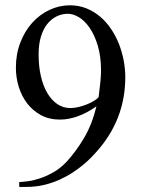

<svg xmlns="http://www.w3.org/2000/svg" viewBox="-20 -697 540 731"><path d="M457 -403.3Q457 -239.7 345.2 -116.7Q338.9 -109.4 326.4 -96.7Q314 -84 296.4 -69.3Q278.8 -54.7 256.1 -39.8Q233.4 -24.9 206.3 -12.7Q179.2 -0.5 147.7 7.1Q116.2 14.6 81.1 14.6H53.2V-3.9Q65.9 -4.4 86.9 -7.1Q107.9 -9.8 132.8 -18.1Q157.7 -26.4 184.1 -41.5Q210.4 -56.6 233.9 -81.5Q270.5 -121.6 300.5 -172.6Q330.6 -223.6 347.2 -292Q309.6 -266.1 275.1 -253.9Q240.7 -241.7 208.5 -241.7Q167.5 -241.7 136.2 -258.5Q105 -275.4 83.7 -303Q62.5 -330.6 51.5 -366Q40.5 -401.4 40.5 -439Q40.5 -491.2 57.4 -534.9Q74.2 -578.6 102.5 -610.1Q130.9 -641.6 168.2 -659.2Q205.6 -676.8 246.1 -676.8Q279.8 -676.8 308.6 -665.3Q337.4 -653.8 360.8 -634Q384.3 -614.3 402.3 -587.6Q420.4 -561 432.4 -530.8Q444.3 -500.5 450.7 -467.8Q457 -435.1 457 -403.3ZM364.7 -428.2Q364.7 -481.4 352.5 -522.5Q340.3 -563.5 321.5 -590.8Q302.7 -618.2 279.8 -631.8Q256.8 -645.5 234.9 -644.5Q212.9 -643.6 193.4 -633.5Q173.8 -623.5 158.9 -604.2Q144 -585 135.5 -556.4Q127 -527.8 127 -489.7Q127 -444.3 135.7 -406.7Q144.5 -369.1 160.4 -342.3Q176.3 -315.4 198.5 -300.5Q220.7 -285.6 248 -285.6Q262.7 -285.6 279.3 -289.6Q295.9 -293.5 311.3 -299.8Q326.7 -306.2 338.6 -313.5Q350.6 -320.8 355.5 -327.1Q359.4 -358.9 362.1 -384.3Q364.7 -409.7 364.7 -428.2Z"/></svg>

Font: Doulos SIL
Style: Regular
Weight: 400
Designer: Walt Agee, Victor Gaultney, Peter Martin, Debbi Hosken
Foundry: SIL International
Version: Version 4.110; 2011; Maintenance release